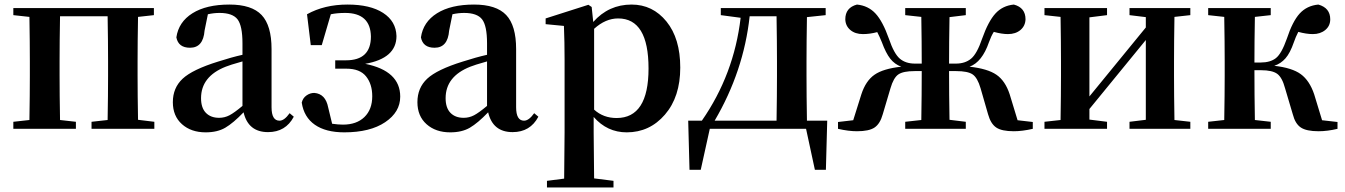

<svg xmlns="http://www.w3.org/2000/svg" viewBox="-20 -571 5962 851"><path d="M591.8 -40 664.1 -31.2V0H385.7V-31.2L457 -39.1Q459 -152.3 459 -235.4V-299.8Q459 -385.7 457 -499H246.1Q244.1 -385.7 244.1 -299.8V-235.4Q244.1 -152.3 246.1 -39.1L316.4 -31.2V0H39.1V-31.2L110.4 -39.1Q112.3 -152.3 112.3 -235.4V-299.8Q112.3 -382.8 110.4 -496.1L39.1 -503.9V-535.2H662.1V-503.9L591.8 -496.1Q589.8 -382.8 589.8 -299.8V-235.4Q589.8 -153.3 591.8 -40Z M1054.7 -101.6V-298.8Q996.1 -282.2 980.5 -275.4Q871.1 -232.4 871.1 -135.7Q871.1 -92.8 892.6 -70.8Q914.1 -48.8 951.2 -48.8Q975.6 -48.8 997.1 -60.1Q1018.6 -71.3 1054.7 -101.6ZM1263.7 -69.3 1282.2 -53.7Q1246.1 14.6 1168 14.6Q1080.1 14.6 1059.6 -73.2Q1013.7 -25.4 978.5 -4.9Q943.4 15.6 891.6 15.6Q827.1 15.6 786.6 -20.5Q746.1 -56.6 746.1 -118.2Q746.1 -181.6 789.6 -222.2Q833 -262.7 946.3 -297.9Q1006.8 -317.4 1054.7 -328.1V-378.9Q1054.7 -457 1032.7 -485.4Q1010.7 -513.7 953.1 -513.7Q927.7 -513.7 901.4 -507.8L886.7 -435.5Q880.9 -359.4 822.3 -359.4Q770.5 -359.4 761.7 -405.3Q771.5 -473.6 833 -512.2Q894.5 -550.8 997.1 -550.8Q1095.7 -550.8 1139.6 -504.4Q1183.6 -458 1183.6 -353.5V-95.7Q1183.6 -36.1 1218.8 -36.1Q1240.2 -36.1 1263.7 -69.3Z M1357.4 -371.1 1340.8 -507.8Q1418 -550.8 1520.5 -550.8Q1621.1 -550.8 1678.2 -513.7Q1735.4 -476.6 1737.3 -411.1Q1737.3 -312.5 1598.6 -288.1Q1753.9 -256.8 1753.9 -142.6Q1753.9 -74.2 1687 -29.3Q1620.1 15.6 1505.9 15.6Q1423.8 15.6 1375.5 -18.1Q1327.1 -51.8 1317.4 -116.2Q1322.3 -136.7 1338.4 -147.9Q1354.5 -159.2 1373 -159.2Q1422.9 -155.3 1434.6 -94.7L1452.1 -22.5Q1479.5 -18.6 1500 -18.6Q1560.5 -18.6 1595.2 -52.2Q1629.9 -85.9 1629.9 -144.5Q1629.9 -198.2 1602.5 -232.4Q1575.2 -266.6 1515.6 -266.6H1465.8V-303.7H1513.7Q1624 -303.7 1624 -409.2Q1622.1 -513.7 1509.8 -513.7Q1474.6 -513.7 1446.3 -507.8L1406.2 -371.1Z M2138.7 -101.6V-298.8Q2080.1 -282.2 2064.5 -275.4Q1955.1 -232.4 1955.1 -135.7Q1955.1 -92.8 1976.6 -70.8Q1998 -48.8 2035.2 -48.8Q2059.6 -48.8 2081.1 -60.1Q2102.5 -71.3 2138.7 -101.6ZM2347.7 -69.3 2366.2 -53.7Q2330.1 14.6 2252 14.6Q2164.1 14.6 2143.6 -73.2Q2097.7 -25.4 2062.5 -4.9Q2027.3 15.6 1975.6 15.6Q1911.1 15.6 1870.6 -20.5Q1830.1 -56.6 1830.1 -118.2Q1830.1 -181.6 1873.5 -222.2Q1917 -262.7 2030.3 -297.9Q2090.8 -317.4 2138.7 -328.1V-378.9Q2138.7 -457 2116.7 -485.4Q2094.7 -513.7 2037.1 -513.7Q2011.7 -513.7 1985.4 -507.8L1970.7 -435.5Q1964.8 -359.4 1906.2 -359.4Q1854.5 -359.4 1845.7 -405.3Q1855.5 -473.6 1917 -512.2Q1978.5 -550.8 2081.1 -550.8Q2179.7 -550.8 2223.6 -504.4Q2267.6 -458 2267.6 -353.5V-95.7Q2267.6 -36.1 2302.7 -36.1Q2324.2 -36.1 2347.7 -69.3Z M2613.3 -443.4V-85Q2654.3 -47.9 2712.9 -47.9Q2854.5 -47.9 2854.5 -267.6Q2854.5 -489.3 2719.7 -489.3Q2664.1 -489.3 2613.3 -443.4ZM2602.5 -540 2609.4 -473.6Q2677.7 -550.8 2779.3 -550.8Q2873 -550.8 2934.1 -475.6Q2995.1 -400.4 2995.1 -271.5Q2995.1 -141.6 2927.2 -63Q2859.4 15.6 2757.8 15.6Q2670.9 15.6 2611.3 -52.7V15.6Q2611.3 75.2 2613.3 219.7L2699.2 230.5V259.8H2404.3V230.5L2480.5 220.7Q2482.4 76.2 2482.4 15.6V-305.7Q2482.4 -384.8 2479.5 -456.1L2398.4 -463.9V-489.3L2587.9 -549.8Z M3147.5 -36.1H3421.9Q3423.8 -149.4 3423.8 -235.4V-299.8Q3423.8 -385.7 3421.9 -499H3302.7Q3276.4 -255.9 3147.5 -36.1ZM3556.6 -36.1H3646.5L3640.6 181.6H3591.8L3552.7 0H3126L3085.9 181.6H3036.1L3030.3 -36.1H3090.8Q3233.4 -241.2 3262.7 -492.2L3174.8 -503.9V-535.2H3639.6V-503.9L3556.6 -495.1Q3554.7 -381.8 3554.7 -299.8V-235.4Q3554.7 -149.4 3556.6 -36.1Z M4490.2 -38.1 4557.6 -30.3V0Q4510.7 10.7 4473.6 10.7Q4419.9 10.7 4395.5 -5.9Q4371.1 -22.5 4359.4 -64.5L4326.2 -179.7Q4312.5 -226.6 4291 -241.2Q4269.5 -255.9 4217.8 -255.9H4186.5Q4186.5 -151.4 4188.5 -40L4260.7 -31.2V0H3992.2V-31.2L4063.5 -39.1Q4065.4 -152.3 4065.4 -255.9H4034.2Q3983.4 -255.9 3961.9 -241.2Q3940.4 -226.6 3926.8 -179.7L3892.6 -64.5Q3880.9 -22.5 3856.4 -5.9Q3832 10.7 3778.3 10.7Q3741.2 10.7 3694.3 0V-30.3L3761.7 -38.1L3797.9 -153.3Q3817.4 -212.9 3856 -239.7Q3894.5 -266.6 3974.6 -275.4Q3945.3 -286.1 3925.8 -311Q3906.2 -335.9 3888.7 -383.8Q3878.9 -408.2 3868.2 -428.7Q3835.9 -419.9 3804.7 -419.9Q3770.5 -419.9 3749 -438Q3727.5 -456.1 3726.6 -485.4Q3726.6 -537.1 3778.3 -550.8Q3828.1 -545.9 3860.4 -511.2Q3892.6 -476.6 3919.9 -399.4Q3942.4 -333 3968.3 -311Q3994.1 -289.1 4035.2 -289.1H4065.4Q4065.4 -384.8 4063.5 -496.1L3992.2 -503.9V-535.2H4260.7V-503.9L4188.5 -495.1Q4186.5 -383.8 4186.5 -289.1H4216.8Q4257.8 -289.1 4284.2 -311Q4310.5 -333 4333 -399.4Q4360.4 -476.6 4392.1 -511.2Q4423.8 -545.9 4473.6 -550.8Q4525.4 -537.1 4525.4 -485.4Q4524.4 -456.1 4502.9 -438Q4481.4 -419.9 4447.3 -419.9Q4420.9 -419.9 4384.8 -429.7Q4373 -411.1 4363.3 -383.8Q4333 -295.9 4277.3 -275.4Q4357.4 -266.6 4396.5 -239.7Q4435.5 -212.9 4455.1 -153.3Z M5255.9 -503.9 5185.5 -496.1Q5183.6 -382.8 5183.6 -299.8V-235.4Q5183.6 -152.3 5185.5 -39.1L5255.9 -31.2V0H4986.3V-31.2L5058.6 -40V-393.6L4808.6 -87.9V-41L4886.7 -31.2V0H4609.4V-31.2L4680.7 -39.1Q4682.6 -152.3 4682.6 -235.4V-299.8Q4682.6 -382.8 4680.7 -496.1L4609.4 -503.9V-535.2H4886.7V-503.9L4808.6 -494.1V-143.6L5058.6 -449.2V-495.1L4986.3 -503.9V-535.2H5255.9Z M5839.8 -38.1 5908.2 -30.3V0Q5863.3 10.7 5824.2 10.7Q5770.5 10.7 5745.6 -5.9Q5720.7 -22.5 5710 -64.5L5675.8 -179.7Q5663.1 -227.5 5641.1 -243.7Q5619.1 -259.8 5569.3 -259.8H5540Q5540 -152.3 5542 -39.1L5612.3 -31.2V0H5335V-31.2L5406.2 -39.1Q5408.2 -152.3 5408.2 -235.4V-299.8Q5408.2 -382.8 5406.2 -496.1L5335 -503.9V-535.2H5612.3V-503.9L5542 -496.1Q5540 -384.8 5540 -293.9H5567.4Q5610.4 -293.9 5635.3 -313.5Q5660.2 -333 5683.6 -399.4Q5709 -476.6 5740.7 -511.2Q5772.5 -545.9 5823.2 -550.8Q5876 -536.1 5876 -485.4Q5876 -456.1 5854 -438Q5832 -419.9 5798.8 -419.9Q5770.5 -419.9 5734.4 -429.7Q5722.7 -407.2 5714.8 -383.8Q5698.2 -335.9 5677.7 -312.5Q5657.2 -289.1 5627.9 -279.3Q5707 -270.5 5745.6 -242.2Q5784.2 -213.9 5804.7 -153.3Z"/></svg>

Font: GenYoMin TW TTF Bold
Style: Regular
Weight: 700
Version: Version 1.300